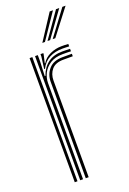

<svg xmlns="http://www.w3.org/2000/svg" viewBox="-148 -820 586 872"><g transform="rotate(-20 145.0 -384.0)"><path d="M81.2 0V-600H94.5V-568L91.5 -499.5H95Q107.8 -537 135.2 -557.2Q162.8 -577.5 204.2 -577.5Q214.5 -577.5 225 -577.2Q235.5 -577 242 -576.8V-564.8Q235 -565.2 223.9 -565.4Q212.8 -565.5 202 -565.5Q165.5 -565.5 141.6 -550.2Q117.8 -535 106.2 -511.9Q94.8 -488.8 94.8 -464.8V0ZM54.8 0V-600H68V0ZM108 0V-466Q108 -501.8 130.5 -527.2Q153 -552.8 197 -552.8Q208.5 -552.8 220 -552.8Q231.5 -552.8 242 -552.8V-540.8Q231.5 -540.8 219.9 -540.8Q208.2 -540.8 197 -540.8Q158 -540.8 140 -519.5Q122 -498.2 122 -466.8V0ZM100 -530.5 107.5 -588.2V-600H121V-595.5L111.5 -554.2H114Q127.5 -577.2 154 -589.2Q180.5 -601.2 209.2 -601.2Q216.2 -601.2 224.2 -601.1Q232.2 -601 242 -600.2V-588.5Q233.5 -589 225.6 -589.2Q217.8 -589.5 210 -589.5Q174 -589.5 146.8 -575.6Q119.5 -561.8 104 -530.5ZM132.8 -645 213 -767.8H228.8L145.5 -645ZM182.8 -645 274.2 -767.8H289.8L195.5 -645ZM157.8 -645 243.5 -767.8H259.2L170.5 -645Z"/></g></svg>

Font: Big Shoulders Inline Display Thin
Style: Regular
Weight: 400
Version: Version 2.002